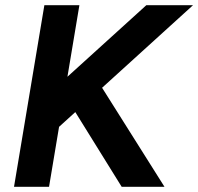

<svg xmlns="http://www.w3.org/2000/svg" viewBox="-20 -720 764 740"><path d="M148 -177 157 -349 544 -700H724ZM34 0 151 -700H286L169 0ZM449 0 228 -356 338 -438 614 0Z"/></svg>

Font: Figtree Light
Style: Bold Italic
Weight: 700
Italic angle: -9.5°
Version: Version 2.000